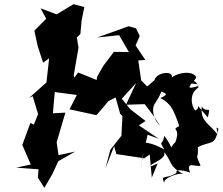

<svg xmlns="http://www.w3.org/2000/svg" viewBox="-20 -802 1069 922"><path d="M703 -2C690 -16 809 -43 756 -85C812 -29 781 -8 862 35C841 23 760 55 769 77C749 33 776 62 828 28C817 4 883 22 893 27C870 -33 924 3 943 -7C914 -74 934 -28 930 -95C993 -129 1011 -95 1029 -185C1006 -188 1021 -214 1024 -157C989 -206 940 -218 949 -290C975 -253 994 -304 978 -238C905 -322 946 -285 922 -274C918 -255 870 -341 933 -382C933 -361 941 -425 877 -418C859 -379 919 -408 857 -445C871 -376 933 -415 932 -388C911 -386 864 -362 909 -412C957 -462 849 -417 923 -431C901 -474 795 -444 796 -413C838 -466 733 -462 721 -416L687 -387L658 -416L644 -512L678 -514L631 -584L651 -629L633 -666L598 -676L447 -622L552 -633L599 -552L527 -553L477 -487L447 -435L444 -418L355 -454L295 -370L377 -378L353 -377L334 -440L357 -573L349 -622L366 -639L372 -705L385 -768L333 -782L252 -733L175 -762L202 -712L145 -655C151 -630 155 -605 161 -581L187 -501L216 -522L203 -406L120 -332L137 -340L163 -254L142 -203L126 -212L87 -106L128 -12L58 3L165 11L162 51L193 100L232 33L260 -28L341 -74L261 -57L252 -119L294 -261L234 -258L243 -360L349 -346L314 -277L443 -249C463 -271 482 -293 500 -316L535 -334L557 -256L568 -244L563 -150L510 -83L486 7L528 -100L539 -62L673 -42L699 -60L709 51L737 -17ZM664 -316 724 -237 748 -198C699 -251 711 -317 744 -314C710 -312 723 -287 756 -363C760 -356 803 -354 750 -331C810 -301 818 -257 841 -197C796 -172 851 -197 822 -119C785 -86 824 -76 769 -150C760 -96 741 -134 769 -84C704 -121 674 -116 665 -118C677 -57 660 -57 658 9L662 -41L689 -155L742 -136L647 -200L679 -221L605 -278L565 -328L634 -404L585 -299L680 -302Z"/></svg>

Font: Hussar Lance
Style: ExBdObl
Weight: 700
Foundry: Cannot Into Space Fonts, PlusOne Fonts
Version: Version 2.270